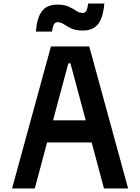

<svg xmlns="http://www.w3.org/2000/svg" viewBox="-20 -1062 790 1082"><path d="M48 0 267 -800H483L702 0H566L377 -705H365L176 0ZM183 -259V-384H567V-259ZM182 -884Q189 -965 217.5 -1000.5Q246 -1036 303 -1036Q343 -1036 367.5 -1024.5Q392 -1013 409.5 -1001Q427 -989 447 -989Q460 -989 466.5 -1001.5Q473 -1014 477 -1042H568Q561 -962 532.5 -926Q504 -890 447 -890Q407 -890 382.5 -901.5Q358 -913 340.5 -925Q323 -937 303 -937Q291 -937 284 -924.5Q277 -912 273 -884Z"/></svg>

Font: Martian Mono SemiExpanded Medium
Style: Regular
Weight: 500
Width: 6
Designer: Roman Shamin
Foundry: Evil Martians
Version: Version 1.000